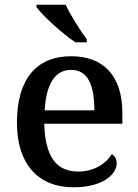

<svg xmlns="http://www.w3.org/2000/svg" viewBox="-20 -786 587 816"><path d="M301 -606H349V-619C320 -657 280 -721 259 -766H135V-756C160 -721 245 -642 301 -606ZM293 10C418 10 476 -46 476 -92C476 -110 467 -125 455 -131C431 -91 381 -57 312 -57C221 -57 172 -118 168 -260H500V-307C500 -466 417 -547 283 -547C136 -547 52 -452 52 -264C52 -91 140 10 293 10ZM381 -317H170C176 -429 214 -489 282 -489C355 -489 381 -422 381 -317Z"/></svg>

Font: Noto Naskh Arabic UI Medium
Style: Regular
Weight: 500
Designer: Monotype Design Team, David Williams, Mohamad Dakak and Nizar Qandah
Foundry: Monotype Imaging Inc.
Version: Version 2.014